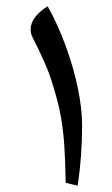

<svg xmlns="http://www.w3.org/2000/svg" viewBox="-20 -723 356 608"><path d="M226 -135 188 -144Q187 -213 183.5 -263.5Q180 -314 172 -357.5Q164 -401 149 -448Q139 -484 122.5 -522Q106 -560 85 -601Q77 -614 77 -630Q77 -650 91.5 -669Q106 -688 131 -703Q164 -644 188.5 -576.5Q213 -509 226.5 -444Q240 -379 240 -326Q240 -277 236.5 -229.5Q233 -182 226 -135Z"/></svg>

Font: Noto Naskh Arabic UI
Style: Regular
Weight: 400
Designer: Monotype Design Team, David Williams, Mohamad Dakak and Nizar Qandah
Foundry: Monotype Imaging Inc.
Version: Version 2.014